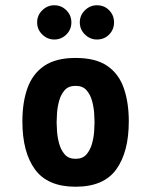

<svg xmlns="http://www.w3.org/2000/svg" viewBox="-20 -700 574 729"><path d="M267 9Q161 9 113 -56.5Q65 -122 65 -239Q65 -312 84.5 -366Q104 -420 148 -450Q192 -480 267 -480Q343 -480 387 -450Q431 -420 450 -365.5Q469 -311 469 -239Q469 -123 421.5 -57Q374 9 267 9ZM267 -97Q294 -97 308.5 -114Q323 -131 329.5 -155Q336 -179 337.5 -201.5Q339 -224 339 -236Q339 -248 337.5 -270.5Q336 -293 329.5 -317Q323 -341 308.5 -357.5Q294 -374 267 -374Q240 -374 225.5 -357.5Q211 -341 204.5 -317Q198 -293 196.5 -270.5Q195 -248 195 -236Q195 -224 196.5 -201.5Q198 -179 204.5 -155Q211 -131 225.5 -114Q240 -97 267 -97ZM348 -550Q322 -550 302.5 -569Q283 -588 283 -615Q283 -642 302.5 -661Q322 -680 348 -680Q376 -680 394.5 -661Q413 -642 413 -615Q413 -588 394.5 -569Q376 -550 348 -550ZM186 -550Q160 -550 140.5 -569Q121 -588 121 -615Q121 -642 140.5 -661Q160 -680 186 -680Q213 -680 232 -661Q251 -642 251 -615Q251 -588 232 -569Q213 -550 186 -550Z"/></svg>

Font: El Messiri
Style: Bold
Weight: 700
Designer: Mohamed Gaber
Foundry: Kief Type Foundry
Version: Version 2.020; ttfautohint (v1.8.3)